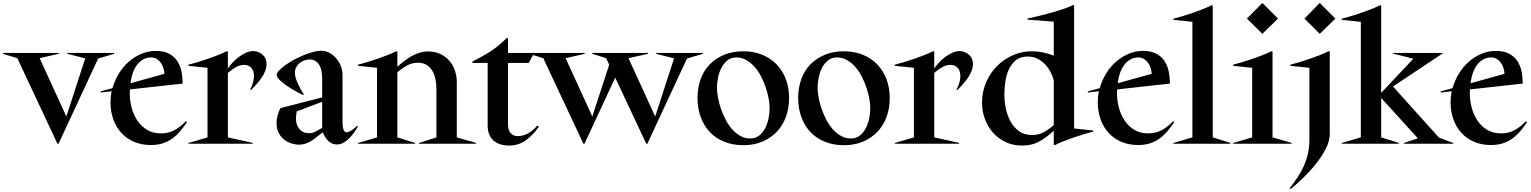

<svg xmlns="http://www.w3.org/2000/svg" viewBox="-64 -989 10532 1321"><path d="M55 -588.8 -43.8 -618.8V-625H340V-618.8L208.8 -588.8L392.5 -187.5L522.5 -587.5L398.8 -618.8V-625H721.2V-618.8L611.2 -586.2L338.8 0H331.2Z M973.8 8.8Q910 8.8 858.8 -13.1Q807.5 -35 771.2 -74.4Q735 -113.8 715.6 -168.1Q696.2 -222.5 696.2 -286.2Q696.2 -323.8 703.8 -361.2L628.8 -352.5L627.5 -360L710 -382.5Q725 -436.2 753.8 -483.1Q782.5 -530 821.9 -564.4Q861.2 -598.8 908.8 -618.8Q956.2 -638.8 1007.5 -638.8Q1061.2 -638.8 1096.9 -620.6Q1132.5 -602.5 1153.8 -571.9Q1175 -541.2 1183.8 -500.6Q1192.5 -460 1192.5 -413.8L830 -373.8Q828.8 -367.5 828.8 -360.6Q828.8 -353.8 828.8 -346.2Q828.8 -296.2 841.9 -247.5Q855 -198.8 881.2 -159.4Q907.5 -120 948.1 -95.6Q988.8 -71.2 1043.8 -71.2Q1092.5 -71.2 1133.1 -91.9Q1173.8 -112.5 1215 -155L1222.5 -148.8Q1200 -115 1175.6 -86.2Q1151.2 -57.5 1121.9 -36.2Q1092.5 -15 1056.2 -3.1Q1020 8.8 973.8 8.8ZM1067.5 -481.2Q1066.2 -502.5 1059.4 -523.1Q1052.5 -543.8 1040.6 -559.4Q1028.8 -575 1012.5 -584.4Q996.2 -593.8 976.2 -593.8Q921.2 -593.8 883.1 -548.1Q845 -502.5 833.8 -416.2Z M1232.5 -5 1363.8 -43.8V-522.5L1232.5 -536.2V-543.8Q1262.5 -551.2 1296.9 -561.9Q1331.2 -572.5 1366.2 -584.4Q1401.2 -596.2 1434.4 -609.4Q1467.5 -622.5 1495 -636.2L1503.8 -635V-517.5Q1517.5 -538.8 1537.5 -560Q1557.5 -581.2 1580.6 -598.1Q1603.8 -615 1628.8 -626.2Q1653.8 -637.5 1677.5 -637.5Q1712.5 -637.5 1741.2 -613.8Q1770 -590 1770 -548.8Q1770 -533.8 1765.6 -516.2Q1761.2 -498.8 1750 -477.5Q1738.8 -456.2 1717.5 -429.4Q1696.2 -402.5 1662.5 -368.8L1657.5 -373.8Q1675 -407.5 1680.6 -437.5Q1686.2 -467.5 1680.6 -491.2Q1675 -515 1658.1 -528.8Q1641.2 -542.5 1615 -542.5Q1587.5 -542.5 1561.2 -528.1Q1535 -513.8 1503.8 -487.5V-43.8Q1551.2 -33.8 1588.8 -25Q1621.2 -17.5 1648.1 -11.9Q1675 -6.2 1675 -5V0H1232.5Z M1993.8 6.2Q1967.5 6.2 1940 -2.5Q1912.5 -11.2 1890 -29.4Q1867.5 -47.5 1853.1 -75Q1838.8 -102.5 1838.8 -140Q1838.8 -161.2 1842.5 -180Q1846.2 -198.8 1852.5 -213.8Q1857.5 -230 1865 -245L2152.5 -318.8V-448.8Q2152.5 -475 2148.1 -499.4Q2143.8 -523.8 2133.1 -541.2Q2122.5 -558.8 2106.2 -569.4Q2090 -580 2066.2 -580Q2047.5 -580 2029.4 -573.1Q2011.2 -566.2 1996.9 -554.4Q1982.5 -542.5 1973.8 -526.2Q1965 -510 1965 -490Q1965 -458.8 1984.4 -415.6Q2003.8 -372.5 2026.2 -341.2L2021.2 -335Q1995 -347.5 1963.8 -365Q1932.5 -382.5 1905 -401.9Q1877.5 -421.2 1858.8 -440Q1840 -458.8 1840 -473.8Q1840 -487.5 1856.2 -504.4Q1872.5 -521.2 1898.1 -540Q1923.8 -558.8 1956.9 -576.9Q1990 -595 2023.8 -608.8Q2057.5 -622.5 2089.4 -631.2Q2121.2 -640 2145 -640Q2175 -640 2201.9 -625.6Q2228.8 -611.2 2248.8 -588.1Q2268.8 -565 2280.6 -535.6Q2292.5 -506.2 2292.5 -475V-145Q2292.5 -116.2 2299.4 -97.5Q2306.2 -78.8 2321.2 -78.8Q2328.8 -78.8 2339.4 -83.8Q2350 -88.8 2360 -95.6Q2370 -102.5 2379.4 -110.6Q2388.8 -118.8 2393.8 -123.8L2398.8 -118.8Q2387.5 -98.8 2371.9 -76.9Q2356.2 -55 2338.1 -36.9Q2320 -18.8 2298.8 -6.9Q2277.5 5 2253.8 5Q2218.8 5 2194.4 -19.4Q2170 -43.8 2157.5 -78.8Q2136.2 -63.8 2117.5 -48.1Q2098.8 -32.5 2080 -20.6Q2061.2 -8.8 2040 -1.2Q2018.8 6.2 1993.8 6.2ZM1972.5 -172.5Q1972.5 -128.8 1996.2 -100.6Q2020 -72.5 2060 -72.5Q2086.2 -72.5 2106.9 -83.8Q2127.5 -95 2152.5 -108.8V-288.8L1977.5 -222.5Q1976.2 -215 1975 -206.2Q1973.8 -198.8 1973.1 -190Q1972.5 -181.2 1972.5 -172.5Z M2818.8 -5 2938.8 -43.8V-376.2Q2938.8 -410 2932.5 -442.5Q2926.2 -475 2911.2 -500.6Q2896.2 -526.2 2871.9 -541.9Q2847.5 -557.5 2811.2 -557.5Q2770 -557.5 2735 -537.5Q2700 -517.5 2670 -492.5V-43.8Q2703.8 -33.8 2730 -25Q2752.5 -17.5 2771.9 -11.9Q2791.2 -6.2 2791.2 -5V0H2398.8V-5L2530 -43.8V-522.5L2398.8 -536.2V-543.8Q2428.8 -551.2 2463.1 -561.9Q2497.5 -572.5 2532.5 -584.4Q2567.5 -596.2 2600.6 -609.4Q2633.8 -622.5 2661.2 -636.2L2670 -635V-530Q2692.5 -550 2716.9 -568.8Q2741.2 -587.5 2767.5 -602.5Q2793.8 -617.5 2822.5 -626.2Q2851.2 -635 2881.2 -635Q2928.8 -635 2965.6 -617.5Q3002.5 -600 3027.5 -571.2Q3052.5 -542.5 3065.6 -504.4Q3078.8 -466.2 3078.8 -425V-43.8Q3115 -33.8 3143.8 -25Q3168.8 -18.8 3189.4 -12.5Q3210 -6.2 3211.2 -5V0H2818.8Z M3438.8 12.5Q3371.2 12.5 3331.2 -22.5Q3291.2 -57.5 3291.2 -125V-556.2H3186.2V-566.2Q3251.2 -597.5 3308.8 -634.4Q3366.2 -671.2 3422.5 -727.5L3431.2 -726.2V-625H3611.2L3573.8 -556.2H3431.2V-132.5Q3431.2 -93.8 3449.4 -73.1Q3467.5 -52.5 3497.5 -52.5Q3536.2 -52.5 3570 -71.9Q3603.8 -91.2 3632.5 -125L3643.8 -117.5Q3607.5 -63.8 3556.2 -25.6Q3505 12.5 3438.8 12.5Z M4168.8 -455 3957.5 0H3950L3673.8 -588.8L3575 -618.8V-625H3958.8V-618.8L3827.5 -588.8L4011.2 -187.5L4127.5 -543.8L4106.2 -588.8L4011.2 -618.8V-625H4395V-618.8L4260 -588.8L4443.8 -187.5L4573.8 -587.5L4450 -618.8V-625H4772.5V-618.8L4662.5 -586.2L4390 0H4382.5Z M5050 10Q4977.5 10 4918.8 -13.8Q4860 -37.5 4819.4 -80.6Q4778.8 -123.8 4756.9 -183.8Q4735 -243.8 4735 -315Q4735 -386.2 4756.9 -445.6Q4778.8 -505 4820 -546.9Q4861.2 -588.8 4919.4 -612.5Q4977.5 -636.2 5050 -636.2Q5121.2 -636.2 5179.4 -612.5Q5237.5 -588.8 5278.8 -546.2Q5320 -503.8 5342.5 -445Q5365 -386.2 5365 -315Q5365 -243.8 5343.1 -184.4Q5321.2 -125 5280 -81.9Q5238.8 -38.8 5180.6 -14.4Q5122.5 10 5050 10ZM4868.8 -386.2Q4868.8 -356.2 4875.6 -318.8Q4882.5 -281.2 4895.6 -242.5Q4908.8 -203.8 4928.1 -166.2Q4947.5 -128.8 4973.1 -100Q4998.8 -71.2 5030 -53.8Q5061.2 -36.2 5097.5 -36.2Q5135 -36.2 5160.6 -57.5Q5186.2 -78.8 5201.9 -110Q5217.5 -141.2 5224.4 -177.5Q5231.2 -213.8 5231.2 -243.8Q5231.2 -273.8 5224.4 -311.2Q5217.5 -348.8 5204.4 -387.5Q5191.2 -426.2 5171.9 -463.8Q5152.5 -501.2 5126.9 -530Q5101.2 -558.8 5070 -576.2Q5038.8 -593.8 5002.5 -593.8Q4965 -593.8 4939.4 -572.5Q4913.8 -551.2 4898.1 -520Q4882.5 -488.8 4875.6 -452.5Q4868.8 -416.2 4868.8 -386.2Z M5742.5 10Q5670 10 5611.2 -13.8Q5552.5 -37.5 5511.9 -80.6Q5471.2 -123.8 5449.4 -183.8Q5427.5 -243.8 5427.5 -315Q5427.5 -386.2 5449.4 -445.6Q5471.2 -505 5512.5 -546.9Q5553.8 -588.8 5611.9 -612.5Q5670 -636.2 5742.5 -636.2Q5813.8 -636.2 5871.9 -612.5Q5930 -588.8 5971.2 -546.2Q6012.5 -503.8 6035 -445Q6057.5 -386.2 6057.5 -315Q6057.5 -243.8 6035.6 -184.4Q6013.8 -125 5972.5 -81.9Q5931.2 -38.8 5873.1 -14.4Q5815 10 5742.5 10ZM5561.2 -386.2Q5561.2 -356.2 5568.1 -318.8Q5575 -281.2 5588.1 -242.5Q5601.2 -203.8 5620.6 -166.2Q5640 -128.8 5665.6 -100Q5691.2 -71.2 5722.5 -53.8Q5753.8 -36.2 5790 -36.2Q5827.5 -36.2 5853.1 -57.5Q5878.8 -78.8 5894.4 -110Q5910 -141.2 5916.9 -177.5Q5923.8 -213.8 5923.8 -243.8Q5923.8 -273.8 5916.9 -311.2Q5910 -348.8 5896.9 -387.5Q5883.8 -426.2 5864.4 -463.8Q5845 -501.2 5819.4 -530Q5793.8 -558.8 5762.5 -576.2Q5731.2 -593.8 5695 -593.8Q5657.5 -593.8 5631.9 -572.5Q5606.2 -551.2 5590.6 -520Q5575 -488.8 5568.1 -452.5Q5561.2 -416.2 5561.2 -386.2Z M6092.5 -5 6223.8 -43.8V-522.5L6092.5 -536.2V-543.8Q6122.5 -551.2 6156.9 -561.9Q6191.2 -572.5 6226.2 -584.4Q6261.2 -596.2 6294.4 -609.4Q6327.5 -622.5 6355 -636.2L6363.8 -635V-517.5Q6377.5 -538.8 6397.5 -560Q6417.5 -581.2 6440.6 -598.1Q6463.8 -615 6488.8 -626.2Q6513.8 -637.5 6537.5 -637.5Q6572.5 -637.5 6601.2 -613.8Q6630 -590 6630 -548.8Q6630 -533.8 6625.6 -516.2Q6621.2 -498.8 6610 -477.5Q6598.8 -456.2 6577.5 -429.4Q6556.2 -402.5 6522.5 -368.8L6517.5 -373.8Q6535 -407.5 6540.6 -437.5Q6546.2 -467.5 6540.6 -491.2Q6535 -515 6518.1 -528.8Q6501.2 -542.5 6475 -542.5Q6447.5 -542.5 6421.2 -528.1Q6395 -513.8 6363.8 -487.5V-43.8Q6411.2 -33.8 6448.8 -25Q6481.2 -17.5 6508.1 -11.9Q6535 -6.2 6535 -5V0H6092.5Z M7186.2 7.5V-90Q7145 -50 7092.5 -18.8Q7040 12.5 6966.2 12.5Q6905 12.5 6854.4 -11.9Q6803.8 -36.2 6768.1 -76.2Q6732.5 -116.2 6712.5 -170Q6692.5 -223.8 6692.5 -281.2Q6692.5 -355 6719.4 -419.4Q6746.2 -483.8 6793.1 -531.9Q6840 -580 6902.5 -608.1Q6965 -636.2 7036.2 -636.2Q7073.8 -636.2 7112.5 -628.1Q7151.2 -620 7186.2 -606.2V-840L7005 -853.8V-861.2Q7041.2 -868.8 7084.4 -879.4Q7127.5 -890 7170 -901.9Q7212.5 -913.8 7251.2 -926.9Q7290 -940 7317.5 -953.8L7326.2 -952.5V-105L7457.5 -91.2V-83.8Q7427.5 -76.2 7393.1 -65.6Q7358.8 -55 7323.8 -43.1Q7288.8 -31.2 7255.6 -18.1Q7222.5 -5 7195 8.8ZM6846.2 -338.8Q6846.2 -292.5 6856.2 -243.1Q6866.2 -193.8 6888.8 -153.1Q6911.2 -112.5 6947.5 -86.2Q6983.8 -60 7036.2 -60Q7083.8 -60 7120.6 -81.2Q7157.5 -102.5 7186.2 -128.8V-436.2Q7177.5 -468.8 7161.2 -498.1Q7145 -527.5 7122.5 -550Q7100 -572.5 7071.2 -586.2Q7042.5 -600 7006.2 -600Q6956.2 -600 6925 -574.4Q6893.8 -548.8 6876.2 -509.4Q6858.8 -470 6852.5 -424.4Q6846.2 -378.8 6846.2 -338.8Z M7766.2 8.8Q7702.5 8.8 7651.2 -13.1Q7600 -35 7563.8 -74.4Q7527.5 -113.8 7508.1 -168.1Q7488.8 -222.5 7488.8 -286.2Q7488.8 -323.8 7496.2 -361.2L7421.2 -352.5L7420 -360L7502.5 -382.5Q7517.5 -436.2 7546.2 -483.1Q7575 -530 7614.4 -564.4Q7653.8 -598.8 7701.2 -618.8Q7748.8 -638.8 7800 -638.8Q7853.8 -638.8 7889.4 -620.6Q7925 -602.5 7946.2 -571.9Q7967.5 -541.2 7976.2 -500.6Q7985 -460 7985 -413.8L7622.5 -373.8Q7621.2 -367.5 7621.2 -360.6Q7621.2 -353.8 7621.2 -346.2Q7621.2 -296.2 7634.4 -247.5Q7647.5 -198.8 7673.8 -159.4Q7700 -120 7740.6 -95.6Q7781.2 -71.2 7836.2 -71.2Q7885 -71.2 7925.6 -91.9Q7966.2 -112.5 8007.5 -155L8015 -148.8Q7992.5 -115 7968.1 -86.2Q7943.8 -57.5 7914.4 -36.2Q7885 -15 7848.8 -3.1Q7812.5 8.8 7766.2 8.8ZM7860 -481.2Q7858.8 -502.5 7851.9 -523.1Q7845 -543.8 7833.1 -559.4Q7821.2 -575 7805 -584.4Q7788.8 -593.8 7768.8 -593.8Q7713.8 -593.8 7675.6 -548.1Q7637.5 -502.5 7626.2 -416.2Z M8008.8 -5 8140 -43.8V-838.8L8008.8 -852.5V-860Q8038.8 -867.5 8073.1 -878.1Q8107.5 -888.8 8142.5 -900.6Q8177.5 -912.5 8210.6 -925.6Q8243.8 -938.8 8271.2 -952.5L8280 -951.2V-43.8Q8313.8 -33.8 8340 -25Q8362.5 -17.5 8381.9 -11.9Q8401.2 -6.2 8401.2 -5V0H8008.8Z M8621.2 -968.8 8728.8 -861.2 8621.2 -756.2 8515 -861.2ZM8420 -5 8551.2 -43.8V-522.5L8420 -536.2V-543.8Q8450 -551.2 8484.4 -561.9Q8518.8 -572.5 8553.8 -584.4Q8588.8 -596.2 8621.9 -609.4Q8655 -622.5 8682.5 -636.2L8691.2 -635V-43.8Q8727.5 -33.8 8756.2 -25Q8781.2 -17.5 8801.9 -11.9Q8822.5 -6.2 8822.5 -5V0H8420Z M9016.2 -968.8 9123.8 -861.2 9016.2 -756.2 8911.2 -861.2ZM8810 305Q8841.2 265 8866.2 226.9Q8891.2 188.8 8908.8 148.1Q8926.2 107.5 8935.6 64.4Q8945 21.2 8945 -30V-522.5L8813.8 -536.2V-543.8Q8843.8 -551.2 8878.1 -561.9Q8912.5 -572.5 8947.5 -584.4Q8982.5 -596.2 9015.6 -609.4Q9048.8 -622.5 9076.2 -636.2L9085 -635V-65Q9085 -17.5 9056.9 36.2Q9028.8 90 8987.5 141.2Q8946.2 192.5 8899.4 237.5Q8852.5 282.5 8815 312.5Z M9167.5 -5 9298.8 -43.8V-838.8L9167.5 -852.5V-860Q9197.5 -867.5 9231.9 -878.1Q9266.2 -888.8 9301.2 -900.6Q9336.2 -912.5 9369.4 -925.6Q9402.5 -938.8 9430 -952.5L9438.8 -951.2V-350L9660 -585L9517.5 -621.2V-625H9861.2V-621.2L9520 -393.8L9836.2 -42.5L9935 -5V0H9595V-5L9691.2 -37.5L9438.8 -315V-43.8Q9472.5 -33.8 9498.8 -25Q9521.2 -17.5 9540.6 -11.9Q9560 -6.2 9560 -5V0H9167.5Z M10193.8 8.8Q10130 8.8 10078.8 -13.1Q10027.5 -35 9991.2 -74.4Q9955 -113.8 9935.6 -168.1Q9916.2 -222.5 9916.2 -286.2Q9916.2 -323.8 9923.8 -361.2L9848.8 -352.5L9847.5 -360L9930 -382.5Q9945 -436.2 9973.8 -483.1Q10002.5 -530 10041.9 -564.4Q10081.2 -598.8 10128.8 -618.8Q10176.2 -638.8 10227.5 -638.8Q10281.2 -638.8 10316.9 -620.6Q10352.5 -602.5 10373.8 -571.9Q10395 -541.2 10403.8 -500.6Q10412.5 -460 10412.5 -413.8L10050 -373.8Q10048.8 -367.5 10048.8 -360.6Q10048.8 -353.8 10048.8 -346.2Q10048.8 -296.2 10061.9 -247.5Q10075 -198.8 10101.2 -159.4Q10127.5 -120 10168.1 -95.6Q10208.8 -71.2 10263.8 -71.2Q10312.5 -71.2 10353.1 -91.9Q10393.8 -112.5 10435 -155L10442.5 -148.8Q10420 -115 10395.6 -86.2Q10371.2 -57.5 10341.9 -36.2Q10312.5 -15 10276.2 -3.1Q10240 8.8 10193.8 8.8ZM10287.5 -481.2Q10286.2 -502.5 10279.4 -523.1Q10272.5 -543.8 10260.6 -559.4Q10248.8 -575 10232.5 -584.4Q10216.2 -593.8 10196.2 -593.8Q10141.2 -593.8 10103.1 -548.1Q10065 -502.5 10053.8 -416.2Z"/></svg>

Font: Equateur
Style: Regular
Weight: 400
Designer: Ange Degheest & Eugénie Bidaut
Foundry: Velvetyne Type Foundry
Version: Version 1.000;FEAKit 1.0